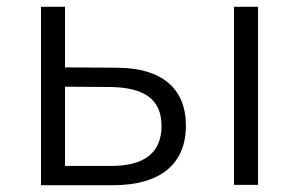

<svg xmlns="http://www.w3.org/2000/svg" viewBox="-20 -546 882 567"><path d="M101 1H313C453 1 529 -61 529 -175C529 -284 459 -345 327 -346L172 -347V-526H101ZM309 -56H172V-290L309 -289C407 -287 457 -252 457 -174C457 -95 406 -56 309 -56ZM671 0H742V-526H671Z"/></svg>

Font: Chess Sans
Style: Regular
Weight: 400
Designer: Wolf Bōese
Foundry: Wolf Bōese
Version: Version 7.223;Glyphs 3.3 (3306)